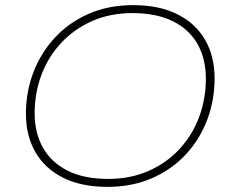

<svg xmlns="http://www.w3.org/2000/svg" viewBox="-20 -724 901 748"><path d="M399 4Q296 4 225 -32Q154 -68 117.5 -132Q81 -196 81 -281Q81 -366 110 -442Q139 -518 193.5 -577Q248 -636 325 -670Q402 -704 499 -704Q601 -704 672 -668Q743 -632 779.5 -568Q816 -504 816 -419Q816 -334 787.5 -258Q759 -182 704.5 -123Q650 -64 572.5 -30Q495 4 399 4ZM402 -27Q488 -27 558.5 -58Q629 -89 679 -143Q729 -197 755.5 -267.5Q782 -338 782 -418Q782 -494 750 -551.5Q718 -609 654 -641Q590 -673 496 -673Q409 -673 339 -642Q269 -611 218.5 -557Q168 -503 141.5 -432.5Q115 -362 115 -282Q115 -206 147.5 -148.5Q180 -91 243.5 -59Q307 -27 402 -27Z"/></svg>

Font: Montserrat ExtraLight
Style: Italic
Weight: 200
Italic angle: -11.3°
Designer: Julieta Ulanovsky
Foundry: Julieta Ulanovsky
Version: Version 9.000; ttfautohint (v1.8.4.7-5d5b)